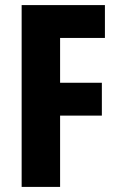

<svg xmlns="http://www.w3.org/2000/svg" viewBox="-20 -734 474 754"><path d="M216 0H65V-714H392V-585H216V-409H380V-280H216Z"/></svg>

Font: Noto Sans Gujarati ExtraCondensed ExtraBold
Style: Regular
Weight: 800
Width: 2
Designer: Jelle Bosma - Monotype Design Team, Universal Thirst
Foundry: Monotype Imaging Inc.
Version: Version 2.106; ttfautohint (v1.8.4.7-5d5b)